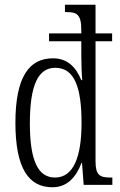

<svg xmlns="http://www.w3.org/2000/svg" viewBox="-20 -780 508 810"><path d="M201 10C262 10 300 -30 324 -93H326L333 0H454V-31H446C401 -31 383 -41 383 -100V-606H453V-639H383V-760H254V-729H260C304 -729 323 -720 323 -653V-639H187V-606H323V-543C323 -511 325 -459 327 -442H323C300 -497 265 -534 203 -534C104 -534 45 -457 45 -262C45 -68 102 10 201 10ZM212 -31C140 -31 106 -103 106 -260C106 -423 142 -494 213 -494C296 -494 324 -408 324 -261C324 -118 290 -31 212 -31Z"/></svg>

Font: Noto Serif Tamil ExtraCondensed Light
Style: Italic
Weight: 300
Width: 2
Italic angle: -12°
Designer: Indian Type Foundry, Tom Grace, and the Monotype Design Team
Foundry: Monotype Imaging Inc.
Version: Version 2.003